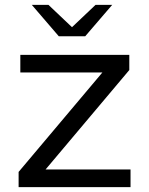

<svg xmlns="http://www.w3.org/2000/svg" viewBox="-20 -764 607 784"><path d="M438 -744H370L274 -653L178 -744H110L220 -616H328ZM56 0H513V-72H166.1L508 -478V-540H63V-468H398L56 -62Z"/></svg>

Font: Resamitz
Style: Bold
Weight: 700
Designer: gluk
Foundry: gluk
Version: Version 0.047